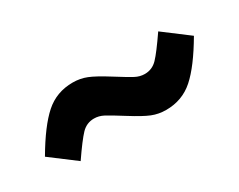

<svg xmlns="http://www.w3.org/2000/svg" viewBox="-37 -541 474 381"><g transform="rotate(-30 200.0 -350.0)"><path d="M12 -320Q43 -373 69.5 -396.5Q96 -420 133 -420Q150 -420 165 -414Q180 -408 207 -391Q234 -374 244.5 -368.5Q255 -363 266 -363Q283 -363 295 -375.5Q307 -388 331 -423L388 -380Q357 -327 330.5 -303.5Q304 -280 267 -280Q250 -280 235 -286Q220 -292 193 -309Q166 -326 155.5 -331.5Q145 -337 134 -337Q117 -337 105 -324.5Q93 -312 69 -277Z"/></g></svg>

Font: kids-team
Style: team
Weight: 400
Designer: Ryoichi Tsunekawa, Thomas Gollenia, Laura Emeder
Foundry: Ryoichi Tsunekawa, Thomas Gollenia, Laura Emeder
Version: Version 2.000